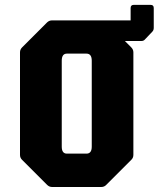

<svg xmlns="http://www.w3.org/2000/svg" viewBox="-20 -748 635 768"><path d="M188.5 0Q177 0 168.5 -8.5L68.5 -108.5Q60 -116.5 60 -128.5V-538.5Q60 -550 68.5 -558.5L168.5 -658.5Q177 -666.5 188.5 -666.5H385Q397 -666.5 405 -658.5L505 -558.5Q513.5 -550 513.5 -538.5V-128.5Q513.5 -116.5 505 -108.5L405 -8.5Q397 0 385 0ZM247.5 -133.5H326Q347 -133.5 347 -161.5V-505Q347 -533.5 326 -533.5H247.5Q227 -533.5 227 -505V-161.5Q227 -133.5 247.5 -133.5ZM404 -584Q389 -584 380.8 -591.8Q372.5 -599.5 372.5 -610V-654Q372.5 -666.5 385 -666.5H502.5V-716Q502.5 -728.5 515 -728.5H582.5Q595 -728.5 595 -716V-636.5Q595 -627 589 -621L560.5 -591Q555 -584 545.5 -584Z"/></svg>

Font: Jaro
Style: Regular
Weight: 400
Designer: Agyei Archer, Celine Hurka, Mirko Velimirović
Version: Version 1.000